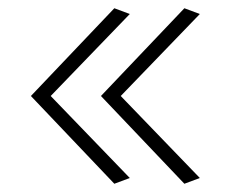

<svg xmlns="http://www.w3.org/2000/svg" viewBox="-20 -493 559 466"><path d="M257.5 -47 55 -260 257.5 -473 295 -459 91 -247.5V-272.5L295 -61ZM427.5 -47 225 -260 427.5 -473 465 -459 261 -247.5V-272.5L465 -61Z"/></svg>

Font: Karla ExtraLight
Style: Regular
Weight: 250
Designer: Jonathan Pinhorn
Version: Version 2.004;gftools[0.9.33]